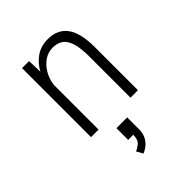

<svg xmlns="http://www.w3.org/2000/svg" viewBox="-217 -623 984 984"><g transform="rotate(-45 275.0 -131.0)"><path d="M108 0V-500H159L161.5 -420.5Q182.5 -460.5 219 -486.2Q255.5 -512 306 -512Q376.5 -512 412.2 -463.5Q448 -415 448 -312V0H394V-299Q394 -383.5 370.8 -423.5Q347.5 -463.5 292.5 -463.5Q260 -463.5 232.5 -445Q205 -426.5 186.2 -394.8Q167.5 -363 162.5 -323.5V0ZM232.5 144.5V59.5H310.5V144.5Q310.5 177.5 297.8 199.2Q285 221 268.2 233Q251.5 245 238.5 249.5L219 214.5Q232 210.5 250.8 195.8Q269.5 181 269.5 144.5Z"/></g></svg>

Font: Trispace SemiCondensed ExtraLight
Style: Regular
Weight: 200
Width: 4
Designer: Tyler Finck
Foundry: Etcetera Type Company
Version: Version 1.210; ttfautohint (v1.8.3)